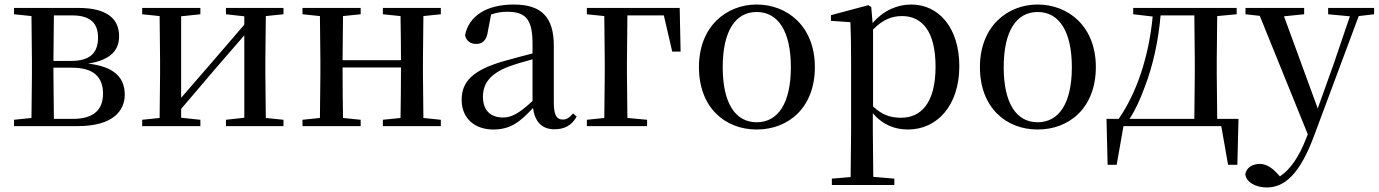

<svg xmlns="http://www.w3.org/2000/svg" viewBox="-20 -557 6090 848"><path d="M118 0H323C478 0 531 -67 531 -139C531 -213 486 -263 369 -276C477 -293 506 -342 506 -397C506 -473 454 -522 326 -522H42V-494L119 -486L121 -292V-230L119 -36L42 -28V0ZM218 -489H298C380 -489 413 -454 413 -391C413 -322 376 -288 295 -288H216ZM216 -258H298C397 -258 435 -214 435 -143C435 -72 393 -32 303 -32H218L216 -230Z M978 -494 1059 -485V-448L904 -268L780 -125V-485L865 -494V-522H608V-494L685 -486L687 -292V-230L685 -36L608 -28V0H865V-28L780 -37V-76L930 -252L1059 -401V-37L978 -28V0H1232V-28L1154 -36L1152 -230V-292L1154 -486L1232 -494V-522H978Z M1671 -494 1749 -486C1750 -432 1751 -351 1751 -291H1493L1495 -486L1573 -494V-522H1316V-494L1393 -486L1395 -292V-230L1393 -36L1316 -28V0H1573V-28L1495 -36C1494 -92 1493 -179 1493 -259H1751C1751 -179 1750 -92 1749 -36L1671 -28V0H1927V-28L1850 -36L1848 -230V-292L1850 -486L1927 -494V-522H1671Z M2429 14C2473 14 2505 -3 2527 -42L2511 -56C2494 -36 2482 -29 2466 -29C2440 -29 2426 -46 2426 -104V-355C2426 -483 2370 -537 2249 -537C2128 -537 2051 -486 2034 -402C2039 -377 2057 -363 2083 -363C2110 -363 2130 -378 2135 -420L2149 -493C2174 -502 2197 -505 2220 -505C2299 -505 2332 -475 2332 -365V-321C2290 -310 2244 -298 2205 -287C2067 -247 2019 -196 2019 -116C2019 -32 2079 15 2159 15C2233 15 2276 -17 2334 -80C2342 -21 2372 14 2429 14ZM2332 -111C2272 -55 2238 -38 2202 -38C2148 -38 2113 -68 2113 -130C2113 -189 2146 -232 2227 -263C2257 -274 2294 -285 2332 -295Z M2572 -494 2649 -486 2651 -284V-230L2649 -36L2572 -28V0H2838V-28L2751 -36L2749 -230V-284L2751 -489H2912L2949 -329H2986L2982 -522H2572Z M3322 15C3462 15 3579 -81 3579 -261C3579 -441 3457 -537 3322 -537C3188 -537 3067 -440 3067 -261C3067 -82 3182 15 3322 15ZM3322 -17C3228 -17 3172 -101 3172 -260C3172 -420 3228 -504 3322 -504C3416 -504 3473 -420 3473 -260C3473 -101 3416 -17 3322 -17Z M3990 15C4120 15 4217 -92 4217 -265C4217 -433 4127 -537 4005 -537C3944 -537 3883 -512 3834 -455L3828 -526L3815 -534L3650 -490V-465L3736 -459C3738 -410 3739 -361 3739 -293V23L3737 225L3654 232V260H3930V232L3837 224L3835 23V-57C3881 -3 3936 15 3990 15ZM3836 -427C3883 -474 3923 -486 3964 -486C4053 -486 4112 -418 4112 -263C4112 -98 4045 -37 3960 -37C3913 -37 3876 -49 3836 -87Z M4563 15C4703 15 4820 -81 4820 -261C4820 -441 4698 -537 4563 -537C4429 -537 4308 -440 4308 -261C4308 -82 4423 15 4563 15ZM4563 -17C4469 -17 4413 -101 4413 -260C4413 -420 4469 -504 4563 -504C4657 -504 4714 -420 4714 -260C4714 -101 4657 -17 4563 -17Z M4985 -494 5071 -484C5054 -307 5001 -148 4921 -32H4867L4872 171H4912L4942 0H5374L5404 171H5445L5450 -32H5356L5354 -230V-292L5356 -486L5442 -494V-522H4985ZM5255 -32H4969C4996 -74 5018 -123 5036 -173C5073 -269 5096 -377 5106 -489H5255L5257 -292V-230Z M5846 -494 5942 -485 5872 -279 5800 -78 5651 -485 5740 -494V-522H5481V-494L5544 -487L5756 36L5749 54C5718 134 5680 191 5633 222L5620 208C5597 183 5572 167 5544 167C5514 167 5486 181 5480 212C5484 249 5528 271 5575 271C5656 271 5722 208 5783 45L5981 -486L6049 -494V-522H5846Z"/></svg>

Font: Source Han Serif CN Medium
Style: Regular
Weight: 500
Designer: Ryoko NISHIZUKA 西塚涼子 (kana & ideographs); Frank Grießhammer (Latin, Greek & Cyrillic); Wenlong ZHANG 张文龙 (bopomofo); San
Foundry: Adobe
Version: Version 2.002;hotconv 1.1.0;makeotfexe 2.6.0